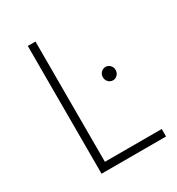

<svg xmlns="http://www.w3.org/2000/svg" viewBox="-169 -805 838 910"><g transform="rotate(-30 250.5 -349.5)"><path d="M120.1 -699.2H162.1V-41H473.1V0H120.1ZM423.8 -393.1Q423.8 -377.4 413.6 -366.7Q403.3 -356 389.2 -356Q374.5 -356 364.3 -366.7Q354 -377.4 354 -393.1Q354 -408.2 364.5 -418.7Q375 -429.2 389.2 -429.2Q403.3 -429.2 413.6 -418.7Q423.8 -408.2 423.8 -393.1Z"/></g></svg>

Font: Montserrat-Arabic ExtraLight
Style: Regular
Weight: 275
Designer: Mohamed Gaber
Foundry: Kief Type Foundry
Version: Version 5.008;PS 005.008;hotconv 1.0.88;makeotf.lib2.5.64775